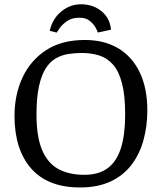

<svg xmlns="http://www.w3.org/2000/svg" viewBox="-20 -842 736 876"><path d="M348.8 -822.5Q405.1 -822.5 443.4 -790.6Q481.8 -758.7 486.3 -706.5L426.4 -693.6Q424.6 -700.4 415.9 -716.3Q407.1 -732.3 389.6 -746.7Q372.2 -761.2 342.5 -761.2Q308.9 -761.2 287.1 -746.4Q265.2 -731.6 253.6 -715.5Q241.9 -699.4 238.5 -693.3L206.9 -701.4Q218.7 -755.3 258.8 -788.9Q299 -822.5 348.8 -822.5ZM345 13.3Q198 13.3 122.1 -73.4Q46.2 -160.1 46.2 -313Q46.2 -409.8 82.6 -488.1Q118.9 -566.4 190.1 -613Q261.3 -659.6 366.8 -659.6Q456.9 -659.6 520.6 -621Q584.2 -582.4 618.2 -510.5Q652.2 -438.6 652.2 -338.2Q652.2 -266.4 634.6 -202.7Q617.1 -138.9 580.2 -90.3Q543.3 -41.7 484.9 -14.2Q426.5 13.3 345 13.3ZM365 -44.4Q431.6 -44.4 472.5 -75.6Q513.4 -106.8 532.3 -168.2Q551.1 -229.6 551.1 -319.4Q551.1 -407.3 536.5 -462.6Q521.9 -517.9 495.2 -547.8Q468.5 -577.7 432.4 -589Q396.4 -600.3 352.9 -600.3Q321.4 -600.3 291 -595.5Q260.6 -590.7 234.3 -575.6Q208 -560.5 188.4 -529.7Q168.9 -498.8 157.7 -447.7Q146.5 -396.5 146.5 -319.4Q146.5 -219.4 171.5 -158.9Q196.6 -98.4 245.3 -71.4Q294.1 -44.4 365 -44.4Z"/></svg>

Font: Faustina Light
Style: Regular
Weight: 300
Designer: Alfonso Garcia
Foundry: http://www.omnibus-type.com
Version: Version 1.200